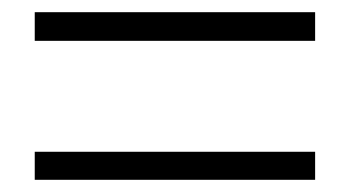

<svg xmlns="http://www.w3.org/2000/svg" viewBox="-20 -523 575 315"><path d="M37 -456H497V-503H37ZM37 -228H497V-274H37Z"/></svg>

Font: Spoqa Han Sans Neo Light
Style: Regular
Weight: 300
Designer: [Spoqa Han Sans Neo] Dong-huui Kim ___ Younghwa Kang ___ Yujin Lee ___ [Noto Sans] Ryoko NISHIZUKA ____ (kana & ideograp
Foundry: Spoqa (http://www.spoqa-han-sans.com)
Version: Version 1.100;hotconv 1.0.109;makeotfexe 2.5.65596